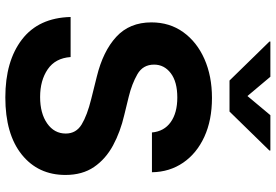

<svg xmlns="http://www.w3.org/2000/svg" viewBox="-172 -817 999 695"><g transform="rotate(90 327.5 -469.5)"><path d="M332.5 10.7Q201.2 10.7 122.8 -49.6Q44.4 -109.9 41.5 -225.6H186.5Q190.4 -170.4 230.7 -142.8Q271 -115.2 331.1 -115.2Q390.6 -115.2 427 -140.9Q463.4 -166.5 463.4 -208Q463.4 -245.6 430.4 -265.6Q397.5 -285.6 337.9 -300.3L257.8 -320.3Q165.5 -342.8 113.3 -390.9Q61 -439 61 -518.1Q61 -584 96.4 -633.3Q131.8 -682.6 193.6 -710Q255.4 -737.3 334.5 -737.3Q415 -737.3 475.1 -709.7Q535.2 -682.1 568.8 -633.1Q602.5 -584 603.5 -520H459.5Q455.6 -564 422.1 -587.9Q388.7 -611.8 333 -611.8Q275.9 -611.8 244.9 -588.1Q213.9 -564.5 213.9 -527.8Q213.9 -487.3 248.8 -467.3Q283.7 -447.3 330.1 -436L396 -419.9Q457 -405.8 506.3 -379.2Q555.7 -352.5 584.5 -310.3Q613.3 -268.1 613.3 -207Q613.3 -107.9 539.3 -48.6Q465.3 10.7 332.5 10.7ZM257.8 -948.7 327.6 -865.7 397 -948.7H524.9V-945.3L383.8 -800.8H271.5L130.4 -945.3V-948.7Z"/></g></svg>

Font: Inter-Bold
Style: Bold
Weight: 700
Designer: Rasmus Andersson
Foundry: rsms
Version: Version 4.000;git-a52131595